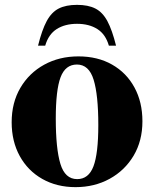

<svg xmlns="http://www.w3.org/2000/svg" viewBox="-20 -757 634 790"><path d="M291 13Q213.5 13 154 -20.8Q94.5 -54.5 61.2 -115Q28 -175.5 28 -254Q28 -334.5 63.8 -395.5Q99.5 -456.5 161.8 -490.8Q224 -525 302.5 -525Q382 -525 441.2 -491.2Q500.5 -457.5 533.2 -397.2Q566 -337 566 -258Q566 -177.5 529.8 -116.5Q493.5 -55.5 431 -21.2Q368.5 13 291 13ZM297.5 -20Q344.5 -20 364.5 -72.5Q384.5 -125 384.5 -242.5Q384.5 -366.5 365.2 -429Q346 -491.5 296.5 -491.5Q249 -491.5 229.2 -439Q209.5 -386.5 209.5 -269.5Q209.5 -145.5 228.5 -82.8Q247.5 -20 297.5 -20ZM297 -659Q247.5 -659 213.5 -637.5Q179.5 -616 166 -569H136.5Q152.5 -633.5 172.2 -670.2Q192 -707 221.8 -722Q251.5 -737 297 -737Q342.5 -737 372.2 -722Q402 -707 421.8 -670.2Q441.5 -633.5 457.5 -569H428Q414.5 -616 380.5 -637.5Q346.5 -659 297 -659Z"/></svg>

Font: Newsreader Display
Style: Bold
Weight: 700
Designer: Hugues Gentile
Foundry: Production Type
Version: Version 1.001